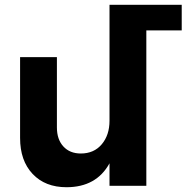

<svg xmlns="http://www.w3.org/2000/svg" viewBox="-20 -777 780 803"><path d="M740 -650H592V0H438V-94Q383 6 258 6Q169 6 116.5 -49.5Q64 -105 64 -200V-538H218V-244Q218 -194 245 -164.5Q272 -135 318 -135Q373 -135 405.5 -173.5Q438 -212 438 -272V-757H740Z"/></svg>

Font: Montserrat arm2 SemiBold
Style: Regular
Weight: 600
Designer: Julieta Ulanovsky
Foundry: Julieta Ulanovsky
Version: Version 6.000